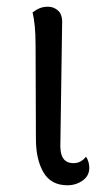

<svg xmlns="http://www.w3.org/2000/svg" viewBox="-20 -539 325 572"><path d="M181 13Q132 13 109.5 -25.5Q87 -64 87 -125L86 -402Q86 -438 83.5 -462Q81 -486 77 -502Q89 -511 99.5 -515Q110 -519 123 -519Q141 -519 154 -506.5Q167 -494 165 -464L160 -118Q158 -84 167.5 -68.5Q177 -53 199 -53Q211 -53 220 -58Q229 -63 236 -72Q241 -66 243.5 -56.5Q246 -47 246 -39Q246 -15 226 -1Q206 13 181 13Z"/></svg>

Font: Arima Thin
Style: Regular
Weight: 400
Version: Version 1.100